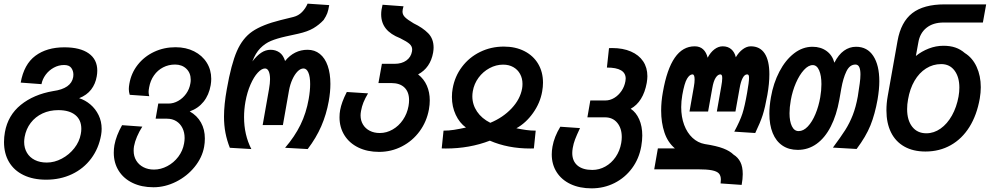

<svg xmlns="http://www.w3.org/2000/svg" viewBox="-20 -814 5440 1053"><path d="M2 -35Q2 -62.5 7 -89.5Q23.5 -181.5 94 -238.8Q164.5 -296 271.5 -314.5Q370.5 -328 381.5 -391.5Q382.5 -398.5 382.5 -404.5Q382.5 -425.5 371 -441.5Q359.5 -457.5 331.5 -457.5Q301.5 -457.5 274.8 -442.8Q248 -428 230.2 -403.8Q212.5 -379.5 207.5 -352.5L93.5 -361Q111.5 -461.5 174 -508Q236.5 -554.5 333 -554.5Q419.5 -554.5 466.5 -521.2Q513.5 -488 513.5 -426.5Q513.5 -411.5 510.5 -395Q503.5 -353.5 479.8 -322.8Q456 -292 414 -275.5Q447.5 -265 475.8 -241Q504 -217 520.8 -182.5Q537.5 -148 537.5 -107.5Q537.5 -91 534.5 -73.5Q521.5 0 480 55.5Q438.5 111 374.8 141.2Q311 171.5 233 171.5Q161.5 171.5 109.2 146.2Q57 121 29.5 74.5Q2 28 2 -35ZM423 -78.5Q426 -93.5 426 -107.5Q426 -156.5 393 -183.2Q360 -210 300 -210Q252 -210 213 -191.8Q174 -173.5 148.5 -140.2Q123 -107 115 -62.5Q112.5 -46.5 112.5 -35.5Q112.5 -2 127.8 23.8Q143 49.5 171 63.5Q199 77.5 236.5 77.5Q278.5 77.5 319 56Q359.5 34.5 387.5 -1.2Q415.5 -37 423 -78.5Z M604 23.5Q604 2.5 607.5 -18Q617 -70 649.5 -127.5L760.5 -119.5Q743.5 -93 731.5 -65Q719.5 -37 715 -12Q713 -0.5 713 12.5Q713 43 727.2 66.5Q741.5 90 766.8 103Q792 116 824.5 116Q862 116 897.5 97.2Q933 78.5 957.8 45.8Q982.5 13 989.5 -27Q992.5 -43 992.5 -57Q992.5 -88 980.5 -112Q968.5 -136 946.8 -149.5Q925 -163 896 -163H833.5L848 -246H904Q931.5 -246 957.2 -260.5Q983 -275 1001 -300.2Q1019 -325.5 1024 -356Q1026 -365.5 1026 -376.5Q1026 -414 1002 -437Q978 -460 940 -460Q904.5 -460 874.5 -444.5Q844.5 -429 824.5 -400.5Q804.5 -372 798 -335Q795 -319.5 795 -309.5Q795 -299 798.5 -286.5L691.5 -294Q686.5 -310 686.5 -325.5Q686.5 -337.5 689.5 -354.5Q699.5 -413 735.2 -458.5Q771 -504 825 -529.5Q879 -555 942.5 -555Q1000 -555 1044.5 -532.5Q1089 -510 1113.8 -470.5Q1138.5 -431 1138.5 -381.5Q1138.5 -365 1135.5 -347Q1126 -293 1096.5 -256.2Q1067 -219.5 1020.5 -203Q1061 -180 1082.2 -142Q1103.5 -104 1103.5 -54.5Q1103.5 -30.5 1099.5 -9Q1089 50 1047.5 101.2Q1006 152.5 945.5 182.8Q885 213 821.5 213Q756.5 213 707.2 189.2Q658 165.5 631 122.5Q604 79.5 604 23.5Z M1208.5 -174.5Q1208.5 -240 1224 -325.5Q1248 -462 1279.2 -533.5Q1310.5 -605 1364.2 -641.8Q1418 -678.5 1518 -703.5L1589 -721Q1617 -728 1636.5 -748Q1656 -768 1667 -794L1785.5 -786Q1781 -758 1775 -741.8Q1769 -725.5 1755 -704.5Q1730.5 -678 1698.8 -659.2Q1667 -640.5 1615.5 -629L1547 -614Q1498 -603 1465.8 -589.5Q1433.5 -576 1407.5 -549.5Q1381.5 -523 1364 -477Q1388 -508.5 1412.5 -524.8Q1437 -541 1464 -541Q1491.5 -541 1512.5 -526.5Q1533.5 -512 1543.5 -479.5Q1593.5 -541 1667 -541Q1706 -541 1734.2 -518.2Q1762.5 -495.5 1777.2 -453.2Q1792 -411 1792 -353.5Q1792 -310 1783 -259Q1770 -186.5 1742 -122Q1714 -57.5 1667.5 3.5L1543.5 -3.5Q1596 -64.5 1627.8 -129.2Q1659.5 -194 1673 -271Q1681 -316 1681 -353Q1681 -393.5 1671.2 -416Q1661.5 -438.5 1644.5 -438.5Q1628 -438.5 1612 -422.2Q1596 -406 1583.5 -378.5Q1571 -351 1565 -318L1531.5 -128H1420.5L1455.5 -326Q1461 -357.5 1461 -379.5Q1461 -407 1453.8 -422.8Q1446.5 -438.5 1433.5 -438.5Q1415 -438.5 1393.5 -415.2Q1372 -392 1353.8 -350.2Q1335.5 -308.5 1326 -256Q1318.5 -213.5 1318.5 -171.5Q1318.5 -74.5 1358.5 3.5L1240.5 -3.5Q1224.5 -44 1216.5 -85.5Q1208.5 -127 1208.5 -174.5Z M1842 -170.5Q1842 -191.5 1845.5 -210.5Q1849.5 -232 1858 -255.5Q1866.5 -279 1882 -309.5L1998.5 -302Q1982 -274 1973.2 -252.2Q1964.5 -230.5 1960 -205.5Q1957.5 -191.5 1957.5 -181.5Q1957.5 -153 1970.8 -131Q1984 -109 2007.8 -96.8Q2031.5 -84.5 2063 -84.5Q2100 -84.5 2133.5 -103.8Q2167 -123 2190 -156.8Q2213 -190.5 2220.5 -232.5Q2223.5 -250 2223.5 -265Q2223.5 -309.5 2198.2 -334Q2173 -358.5 2126 -358.5H2055.5L2074.5 -464H2144.5Q2183 -464 2208.5 -482.2Q2234 -500.5 2239.5 -532Q2240.5 -539 2240.5 -542.5Q2240.5 -560 2226.2 -573Q2212 -586 2174.5 -604.5Q2122 -625 2096.2 -657.2Q2070.5 -689.5 2070.5 -735Q2070.5 -759.5 2078 -788L2193 -779.5Q2187.5 -761.5 2187.5 -750.5Q2187.5 -733.5 2200.8 -720Q2214 -706.5 2248.5 -686Q2298.5 -662 2328.2 -631.8Q2358 -601.5 2358 -553Q2358 -542 2355.5 -526Q2340.5 -442 2273 -406Q2305 -381 2321 -344.5Q2337 -308 2337 -263.5Q2337 -240 2332.5 -214.5Q2320.5 -147.5 2281.5 -94.2Q2242.5 -41 2184.2 -11Q2126 19 2059 19Q1994.5 19 1945.2 -5Q1896 -29 1869 -72.2Q1842 -115.5 1842 -170.5Z M2535.5 -114.5Q2500.5 -139.5 2479.5 -184.2Q2458.5 -229 2458.5 -282Q2458.5 -307.5 2462.5 -328Q2474 -395 2513.8 -447.5Q2553.5 -500 2613.2 -529.2Q2673 -558.5 2743 -558.5Q2807.5 -558.5 2856.2 -533.5Q2905 -508.5 2931.5 -463.8Q2958 -419 2958 -360.5Q2958 -337.5 2953.5 -312.5Q2942.5 -249 2903.2 -194Q2864 -139 2812 -110.5Q2841.5 -104.5 2866 -101Q2890.5 -97.5 2918 -97.5L2908 0L2888.5 0.5Q2765.5 0.5 2666.5 -42.5Q2555 0.5 2425 0.5L2402.5 0L2412.5 -97.5Q2442 -97.5 2470.2 -102Q2498.5 -106.5 2535.5 -114.5ZM2570.5 -286Q2570.5 -240.5 2596.2 -202.2Q2622 -164 2669 -140.5Q2738 -169 2785.5 -219.2Q2833 -269.5 2843.5 -329Q2845.5 -340.5 2845.5 -354Q2845.5 -384.5 2832.2 -408.5Q2819 -432.5 2795 -446Q2771 -459.5 2739.5 -459.5Q2700.5 -459.5 2664.8 -440.2Q2629 -421 2604.5 -387.8Q2580 -354.5 2573 -313.5Q2570.5 -298.5 2570.5 -286Z M3006 32.5Q3006 13 3010 -10Q3019.5 -64 3053 -119L3161 -111.5Q3142 -71 3133.8 -49.2Q3125.5 -27.5 3121 -2Q3118.5 14 3118.5 25Q3118.5 69.5 3147.2 93.8Q3176 118 3228.5 118Q3266.5 118 3300 99.2Q3333.5 80.5 3356.5 47Q3379.5 13.5 3387 -29.5Q3390 -47 3390 -62.5Q3390 -110.5 3365.2 -140.5Q3340.5 -170.5 3298 -170.5H3201.5L3217.5 -263H3300Q3325.5 -263 3348.8 -277Q3372 -291 3388.5 -315.2Q3405 -339.5 3410 -368.5Q3411.5 -376 3411.5 -383Q3411.5 -443.5 3308.5 -443.5L3320 -550Q3325.5 -550.5 3337 -550.5Q3396.5 -550.5 3440.2 -531.5Q3484 -512.5 3507.2 -477.8Q3530.5 -443 3530.5 -396Q3530.5 -381.5 3527 -359.5Q3517.5 -307.5 3495.2 -271.8Q3473 -236 3439 -217.5Q3468.5 -198 3485.5 -159.8Q3502.5 -121.5 3502.5 -70.5Q3502.5 -44 3497 -12Q3485 56.5 3446.2 108.8Q3407.5 161 3349.8 190Q3292 219 3224.5 219Q3159 219 3109.5 195.8Q3060 172.5 3033 130.2Q3006 88 3006 32.5Z M3933.5 171.5Q3933.5 149.5 3922.8 137.5Q3912 125.5 3884.5 120Q3857 114.5 3805 114.5H3568L3588 0H3681.5Q3642 -33.5 3624 -87.5Q3606 -141.5 3606 -207.5Q3606 -257 3615.5 -309Q3637.5 -435 3680.8 -497.5Q3724 -560 3790 -560Q3818.5 -560 3836.2 -543.5Q3854 -527 3861 -497.5Q3876.5 -527 3898.2 -543.5Q3920 -560 3943.5 -560Q3972 -560 3990.5 -544Q4009 -528 4015.5 -500Q4032 -528 4053.8 -544Q4075.5 -560 4097.5 -560Q4148 -560 4173.8 -520.8Q4199.5 -481.5 4199.5 -406.5Q4199.5 -356 4188.5 -293.5Q4176 -223.5 4162.8 -182.5Q4149.5 -141.5 4122 -84.5L4007 -92Q4038.5 -150.5 4051.5 -190.5Q4064.5 -230.5 4077.5 -305.5Q4088 -364.5 4088 -386.5Q4088 -398 4085.5 -402Q4083 -406 4077.5 -406Q4063.5 -406 4053 -386Q4042.5 -366 4036.5 -331L4013.5 -202.5H3911.5L3935.5 -339Q3941 -368.5 3941 -385.5Q3941 -397.5 3938.2 -401.8Q3935.5 -406 3930.5 -406Q3917 -406 3905 -387.5Q3893 -369 3886.5 -331L3863.5 -202.5H3761.5L3785.5 -339Q3789.5 -361 3789.5 -378Q3789.5 -406 3778 -406Q3762 -406 3747.8 -382Q3733.5 -358 3722 -293Q3716 -258.5 3716 -226.5Q3716 -172.5 3732.2 -129Q3748.5 -85.5 3777.8 -58.2Q3807 -31 3845 -24Q3910 -14 3946.5 0Q3983 14 4003 34Q4027.5 49 4040.5 74.8Q4053.5 100.5 4053.5 141Q4053.5 167 4047.5 200L3932 192Q3933.5 181 3933.5 171.5Z M4199.5 -191Q4199.5 -231 4208 -280.5Q4221.5 -358 4254.5 -421.2Q4287.5 -484.5 4334.5 -521Q4381.5 -557.5 4436 -557.5Q4481.5 -557.5 4513.5 -534Q4545.5 -510.5 4556 -470Q4578.5 -514.5 4608.8 -536Q4639 -557.5 4675 -557.5Q4736.5 -557.5 4769.5 -507Q4802.5 -456.5 4802.5 -368.5Q4802.5 -325 4793 -269Q4778.5 -187.5 4753.8 -126.2Q4729 -65 4678 3L4548 -4.5Q4591.5 -63 4615.8 -101.2Q4640 -139.5 4657 -183.2Q4674 -227 4684.5 -285Q4691.5 -329 4695.2 -356.8Q4699 -384.5 4699 -406Q4699 -432 4692.5 -446Q4686 -460 4671.5 -460Q4640 -460 4622 -422.5Q4604 -385 4594 -328.5L4583.5 -268.5Q4568 -182 4536.2 -120Q4504.5 -58 4458.5 -25Q4412.5 8 4355.5 8Q4306 8 4271 -15.8Q4236 -39.5 4217.8 -84.2Q4199.5 -129 4199.5 -191ZM4478.5 -280.5Q4485 -317.5 4485 -352.5Q4485 -399.5 4472.5 -428.2Q4460 -457 4437.5 -457Q4413.5 -457 4389 -430.2Q4364.5 -403.5 4345.2 -359.2Q4326 -315 4317 -264.5Q4310 -225 4310 -193Q4310 -148.5 4323 -121.8Q4336 -95 4360 -95Q4386.5 -95 4410.5 -120.5Q4434.5 -146 4452.2 -188.5Q4470 -231 4478.5 -280.5Z M4841.5 -208.5Q4841.5 -248 4848.5 -286.5L4902.5 -590Q4921 -693.5 4983.2 -741.8Q5045.5 -790 5160.5 -790H5388.5L5370.5 -690.5H5155Q5097.5 -690.5 5061.2 -661.5Q5025 -632.5 5016.5 -581L5003 -507Q5034.5 -532.5 5073.8 -547.8Q5113 -563 5154.5 -563Q5191.5 -563 5219.8 -553.2Q5248 -543.5 5271.5 -523Q5313.5 -497 5336.2 -447.5Q5359 -398 5359 -335.5Q5359 -307 5353.5 -274Q5337.5 -183 5296.8 -117.8Q5256 -52.5 5194.2 -17.8Q5132.5 17 5055.5 17Q4988 17 4939.8 -10.2Q4891.5 -37.5 4866.5 -88.2Q4841.5 -139 4841.5 -208.5ZM5237 -284.5Q5241.5 -310 5241.5 -333.5Q5241.5 -391.5 5215 -427Q5188.5 -462.5 5142 -462.5Q5096.5 -462.5 5058.8 -438.5Q5021 -414.5 4995.5 -370.8Q4970 -327 4960 -268.5Q4955 -242 4955 -215.5Q4955 -154.5 4983 -118.8Q5011 -83 5060.5 -83Q5102 -83 5138.5 -108.8Q5175 -134.5 5200.8 -180.5Q5226.5 -226.5 5237 -284.5Z"/></svg>

Font: JuliaMono SemiBold
Style: Italic
Weight: 600
Italic angle: -9°
Monospace: yes
Designer: cormullion
Foundry: corm
Version: Version 0.056; ttfautohint (v1.8.4)